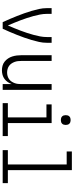

<svg xmlns="http://www.w3.org/2000/svg" viewBox="608 -1384 783 2040"><g transform="rotate(90 1000.0 -363.5)"><path d="M285 0H215Q198 -37 181.5 -75Q165 -113 150 -151.5Q135 -190 121 -228.5Q107 -267 95.5 -306.5Q84 -346 75 -386.5Q66 -427 66 -468V-520H127V-468Q127 -432 134 -396.5Q141 -361 150.5 -326Q160 -291 171.5 -256.5Q183 -222 195.5 -188.5Q208 -155 222 -121.5Q236 -88 250 -55Q264 -88 278 -121.5Q292 -155 304.5 -188.5Q317 -222 328.5 -256.5Q340 -291 349.5 -326Q359 -361 366 -396.5Q373 -432 373 -468V-520H434V-468Q434 -427 425 -386.5Q416 -346 404.5 -306.5Q393 -267 379 -228.5Q365 -190 350 -151.5Q335 -113 318.5 -75Q302 -37 285 0Z M727 8Q702 8 678 1.5Q654 -5 634.5 -20.5Q615 -36 601 -57Q587 -78 579.5 -102Q572 -126 569 -150.5Q566 -175 566 -200V-520H627V-200Q627 -181 629 -162.5Q631 -144 637.5 -126.5Q644 -109 654.5 -93.5Q665 -78 680 -67.5Q695 -57 713 -52Q731 -47 750 -47Q769 -47 787 -52Q805 -57 820 -67.5Q835 -78 845.5 -93.5Q856 -109 862.5 -126.5Q869 -144 871 -162.5Q873 -181 873 -200V-520H934V0H873V-97Q865 -74 851.5 -54Q838 -34 818.5 -19.5Q799 -5 775 1.5Q751 8 727 8Z M1075 0V-55H1227V-465H1089V-520H1287V-55H1425V0ZM1255 -618Q1244 -618 1234 -621Q1224 -624 1216.5 -631.5Q1209 -639 1206 -649Q1203 -659 1203 -670Q1203 -681 1206 -691Q1209 -701 1216.5 -708.5Q1224 -716 1234 -719Q1244 -722 1255 -722Q1266 -722 1276 -719Q1286 -716 1293.5 -708.5Q1301 -701 1304 -691Q1307 -681 1307 -670Q1307 -659 1304 -649Q1301 -639 1293.5 -631.5Q1286 -624 1276 -621Q1266 -618 1255 -618Z M1575 0V-55H1727V-680H1589V-735H1787V-55H1925V0Z"/></g></svg>

Font: Iosevka Term Curly Light
Style: Regular
Weight: 300
Designer: Belleve Invis
Foundry: Belleve Invis
Version: Version 32.3.0